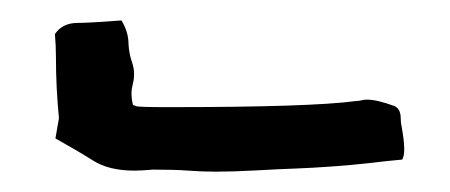

<svg xmlns="http://www.w3.org/2000/svg" viewBox="-20 -782 436 186"><path d="M189 -615.7Q175.8 -615.7 162.6 -616.7Q149.4 -617.7 128.4 -617.7Q116.7 -616.7 110.4 -616.7Q85.4 -616.7 70.1 -626.5Q54.7 -636.2 33.7 -647.9L37.1 -667.5Q34.2 -697.3 34.2 -726.1Q34.2 -737.8 33.2 -749Q40.5 -759.8 55.2 -759.8Q65.9 -759.8 97.7 -762.2Q104.5 -751 104.5 -739.3Q105 -730 107.9 -721.7Q109.9 -715.8 109.9 -710.4Q109.9 -705.1 108.6 -700.4Q107.4 -695.8 107.4 -691.4Q107.4 -685.5 108.9 -680.2Q109.9 -680.2 111.8 -679.2Q113.8 -678.2 143.1 -678.2Q280.8 -678.2 324.7 -684.1Q327.1 -684.1 330.1 -684.8Q333 -685.5 335.4 -685.5Q345.2 -685.5 362.3 -679.2Q368.2 -676.3 368.2 -667.5Q368.2 -663.1 369.1 -659.2Q371.6 -645.5 371.6 -637.7Q371.6 -630.4 369.6 -627.4Q353.5 -626 337.9 -624Q301.8 -620.1 265.6 -618.7Q250.5 -618.2 227.8 -616.9Q205.1 -615.7 189 -615.7Z"/></svg>

Font: Kurland
Style: Regular
Weight: 400
Designer: GGBot
Version: 0.22